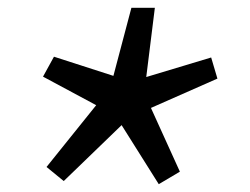

<svg xmlns="http://www.w3.org/2000/svg" viewBox="-20 -571 640 491"><path d="M143 -108 99 -144 226 -302 90 -375 118 -426 270 -377 316 -551H376L354 -374L520 -424L536 -370L366 -295L440 -132L386 -100L291 -251Z"/></svg>

Font: TypoPRO Source Code Pro
Style: Italic
Weight: 600
Italic angle: -11°
Monospace: yes
Designer: Paul D. Hunt, Teo Tuominen
Foundry: Adobe Systems Incorporated
Version: Version 1.030;PS 1.0;hotconv 1.0.84;makeotf.lib2.5.63406